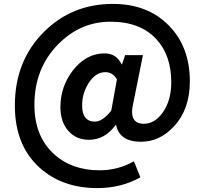

<svg xmlns="http://www.w3.org/2000/svg" viewBox="-20 -772 1047 982"><path d="M182 85Q56 -29 56 -232Q56 -461 205 -609Q348 -752 557 -752Q736 -752 844 -641Q951 -532 951 -356Q951 -212 869 -125Q797 -47 701 -47Q591 -47 574 -133H572Q516 -57 435 -57Q370 -57 330 -102Q289 -148 289 -225Q289 -329 353 -412Q421 -499 515 -499Q575 -499 602 -443H604L620 -490H711L662 -246Q636 -139 716 -139Q771 -139 812 -196Q856 -258 856 -351Q856 -487 782 -569Q700 -661 545 -661Q391 -661 277 -545Q156 -422 156 -236Q156 -76 255 15Q346 99 490 99Q583 99 665 53L698 135Q600 190 478 190Q298 190 182 85ZM549 -206 578 -366Q556 -403 519 -403Q468 -403 432 -345Q400 -293 400 -233Q400 -150 466 -150Q504 -150 549 -206Z"/></svg>

Font: Noto Sans Tobesmart edit
Style: Bold
Weight: 700
Designer: Ryoko NISHIZUKA  (kana & ideographs); Paul D. Hunt (Latin, Greek & Cyrillic); Wenlong ZHANG  (bopomofo); Sandoll Communi
Foundry: Adobe Systems Incorporated
Version: Version 1.005 Oct 7, 2021